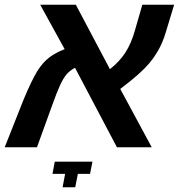

<svg xmlns="http://www.w3.org/2000/svg" viewBox="-38 -626 760 816"><path d="M183.1 -176.8 119.1 0H-18.1L62 -202.1Q79.1 -243.2 93.5 -273.2Q107.9 -303.2 121.6 -325.7Q145 -361.8 171.4 -381.8Q197.8 -401.9 236.8 -417L132.8 -606H284.2L429.2 -332Q470.7 -364.7 495.6 -403.8Q520.5 -442.9 536.1 -499L566.9 -606H702.1L667 -490.2Q653.8 -444.3 630.9 -405.8Q616.2 -380.9 597.7 -358.6Q579.1 -336.4 550 -310.3Q521 -284.2 473.1 -248L606.9 0H459L280.8 -337.9Q257.3 -325.2 244.6 -309.6Q231 -293.5 217 -263.2Q203.1 -232.9 183.1 -176.8ZM293 112.8 281.7 169.9H228L238.8 112.8H185.1L194.8 61H355L344.7 112.8Z"/></svg>

Font: Arimo
Style: Bold Italic
Weight: 700
Italic angle: -12°
Designer: Steve Matteson
Foundry: Monotype Imaging Inc.
Version: Version 1.33